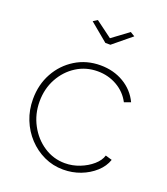

<svg xmlns="http://www.w3.org/2000/svg" viewBox="-136 -826 813 932"><g transform="rotate(20 270.5 -360.0)"><path d="M298 10Q245 10 199 -11.5Q153 -33 118 -70.5Q83 -108 63.5 -157Q44 -206 44 -262Q44 -337 77 -397Q110 -457 167.5 -492.5Q225 -528 297 -528Q365 -528 418 -496.5Q471 -465 497 -410L464 -398Q440 -444 394.5 -470Q349 -496 294 -496Q234 -496 185 -465Q136 -434 107 -381Q78 -328 78 -262Q78 -197 107.5 -142Q137 -87 186.5 -54.5Q236 -22 295 -22Q334 -22 371 -36.5Q408 -51 435 -74.5Q462 -98 470 -125L504 -115Q492 -79 460.5 -50.5Q429 -22 387 -6Q345 10 298 10ZM209 -730 294 -667 379 -730 402 -716 307 -638H281L187 -716Z"/></g></svg>

Font: Raleway Thin ExtraLight
Style: Regular
Weight: 250
Version: Version 4.026